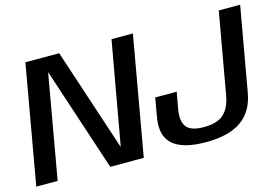

<svg xmlns="http://www.w3.org/2000/svg" viewBox="-100 -862 1523 1054"><g transform="rotate(-15 662.0 -335.0)"><path d="M-10.5 0H111L214.5 -587.5H216L410 0H600.5L719.5 -675H598L494.5 -94H492.5L300.5 -675H108.5ZM953.5 5.5Q1083.5 5.5 1155 -44.5Q1226.5 -94.5 1244.5 -197.5L1329 -675H1207.5L1126 -214.5Q1113.5 -143.5 1076 -110.5Q1038.5 -77.5 964.5 -77.5Q890 -77.5 865 -110.2Q840 -143 852.5 -212.5L869 -304H747L728.5 -198.5Q709.5 -93 766.8 -43.8Q824 5.5 953.5 5.5Z"/></g></svg>

Font: Anybody Thin Medium
Style: Italic
Weight: 500
Italic angle: -10°
Version: Version 1.113;gftools[0.9.25]